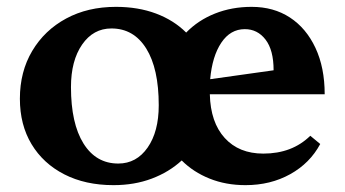

<svg xmlns="http://www.w3.org/2000/svg" viewBox="-20 -526 1005 560"><path d="M311 14Q229 14 167.5 -17.5Q106 -49 72 -105.5Q38 -162 38 -238Q38 -317 74 -377.5Q110 -438 173 -472Q236 -506 318 -506Q383 -506 435 -486.5Q487 -467 523 -431Q558 -467 607 -486.5Q656 -506 714 -506Q778 -506 825.5 -475Q873 -444 900 -386.5Q927 -329 927 -251H592Q594 -169 635.5 -123.5Q677 -78 748 -78Q832 -78 885 -130L914 -106Q884 -50 826.5 -18Q769 14 696 14Q639 14 591.5 -5Q544 -24 510 -58Q473 -24 422.5 -5Q372 14 311 14ZM325 -49Q378 -49 410.5 -95.5Q443 -142 443 -219Q443 -326 406.5 -384.5Q370 -443 305 -443Q252 -443 219.5 -396Q187 -349 187 -272Q187 -166 223.5 -107.5Q260 -49 325 -49ZM694 -441Q652 -441 625.5 -401.5Q599 -362 593 -295L778 -321Q778 -380 754.5 -410.5Q731 -441 694 -441Z"/></svg>

Font: Platypi SemiBold
Style: Regular
Weight: 600
Designer: David Sargent
Foundry: Bolt Cutter Type
Version: Version 1.200; ttfautohint (v1.8.4.7-5d5b)